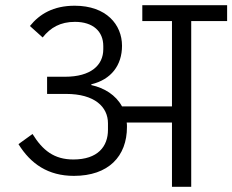

<svg xmlns="http://www.w3.org/2000/svg" viewBox="-20 -718 893 738"><path d="M264 -42C397 -42 468 -117 468 -230C468 -236 468 -242 467 -247H641V0H715V-637H853V-698H527V-637H641V-309H449C425 -353 381 -380 331 -391V-394C407 -412 449 -467 449 -542C449 -623 389 -696 267 -696C185 -696 132 -664 95 -618L144 -574C174 -612 212 -634 268 -634C338 -634 377 -597 377 -541V-529C377 -467 329 -423 230 -423H161V-357H234C344 -357 395 -307 395 -244V-219C395 -155 356 -105 262 -105C188 -105 144 -140 105 -203L51 -164C98 -88 165 -42 264 -42Z"/></svg>

Font: IBM Plex Devanagari
Style: Regular
Weight: 400
Designer: Mike Abbink, Paul van der Laan, Pieter van Rosmalen, Erin McLaughlin
Foundry: Bold Monday
Version: Version 1.0